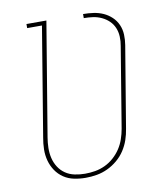

<svg xmlns="http://www.w3.org/2000/svg" viewBox="-83 -805 766 882"><g transform="rotate(-10 300.0 -363.5)"><path d="M246 8Q218 8 191.5 2.5Q165 -3 143.5 -17.5Q122 -32 107.5 -53.5Q93 -75 86 -100.5Q79 -126 79.5 -153.5Q80 -181 85 -208L169 -716H100V-735H193L105 -205Q101 -181 100.5 -156.5Q100 -132 105.5 -109Q111 -86 123.5 -66.5Q136 -47 155 -34Q174 -21 198 -16Q222 -11 246 -11Q270 -11 293.5 -15Q317 -19 339.5 -29.5Q362 -40 381 -57Q400 -74 413.5 -94.5Q427 -115 435 -138.5Q443 -162 447 -185L509 -561Q513 -582 512 -604Q511 -626 503 -645Q495 -664 480.5 -678Q466 -692 447 -701Q428 -710 407 -713Q386 -716 364 -716V-735Q388 -735 412.5 -731.5Q437 -728 458 -718.5Q479 -709 496 -693Q513 -677 522.5 -655.5Q532 -634 533 -609.5Q534 -585 530 -561L467 -182Q463 -156 454.5 -131Q446 -106 431 -83Q416 -60 394.5 -42Q373 -24 348.5 -12.5Q324 -1 298 3.5Q272 8 246 8Q246 8 246 8Q246 8 246 8Z"/></g></svg>

Font: Iosevka Curly Slab ThExObl
Style: Regular
Weight: 100
Width: 7
Italic angle: -9°
Monospace: yes
Designer: Belleve Invis
Foundry: Belleve Invis
Version: Version 11.1.0; ttfautohint (v1.8.3)